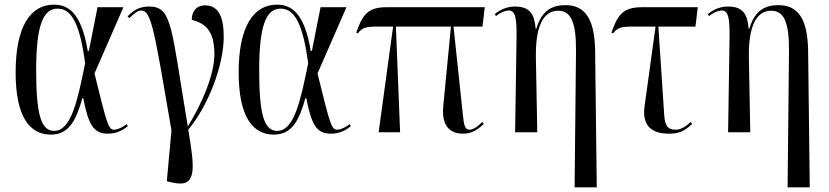

<svg xmlns="http://www.w3.org/2000/svg" viewBox="-20 -567 3553 823"><path d="M198 10C277 10 307 -54 333 -146H337C359 -31 382 6 442 6C483 6 509 -11 528 -26L523 -35C511 -25 486 -11 469 -11C444 -11 438 -38 385 -252L509 -536H398L361 -349H356C329 -512 273 -547 211 -547C109 -547 47 -451 47 -257C47 -65 108 10 198 10ZM212 -6C156 -6 135 -76 135 -266C135 -456 164 -530 227 -530C289 -530 323 -459 345 -296C312 -134 285 -6 212 -6Z M717 215C825 241 816 161 787 -11C875 -117 939 -289 939 -409C939 -496 916 -544 859 -544C824 -544 802 -521 802 -482C861 -467 899 -434 899 -335C899 -244 843 -118 785 -25C713 -453 719 -539 619 -539C582 -539 554 -526 527 -497L534 -489C558 -512 572 -522 586 -522C629 -522 642 -434 715 -8L695 210Z M1154 10C1233 10 1263 -54 1289 -146H1293C1315 -31 1338 6 1398 6C1439 6 1465 -11 1484 -26L1479 -35C1467 -25 1442 -11 1425 -11C1400 -11 1394 -38 1341 -252L1465 -536H1354L1317 -349H1312C1285 -512 1229 -547 1167 -547C1065 -547 1003 -451 1003 -257C1003 -65 1064 10 1154 10ZM1168 -6C1112 -6 1091 -76 1091 -266C1091 -456 1120 -530 1183 -530C1245 -530 1279 -459 1301 -296C1268 -134 1241 -6 1168 -6Z M1603 0H1695L1677 -453H1913L1880 -112C1871 -24 1913 6 1964 6C1994 6 2018 -2 2054 -36L2047 -44C2020 -17 2003 -11 1993 -11C1974 -11 1969 -25 1964 -76L1924 -453H2048L2058 -536H1635C1554 -536 1532 -499 1507 -427L1514 -424C1534 -450 1549 -453 1604 -453H1665Z M2443 236H2538L2531 -349C2529 -486 2488 -545 2404 -545C2346 -545 2302 -522 2279 -444H2276C2271 -502 2255 -539 2188 -539C2158 -539 2131 -530 2101 -507L2106 -498C2127 -515 2148 -522 2160 -522C2189 -522 2196 -492 2194 -393L2188 0H2283L2277 -321C2275 -451 2307 -521 2373 -521C2429 -521 2450 -468 2449 -347Z M2847 6C2887 6 2911 -2 2947 -36L2940 -44C2925 -29 2901 -11 2876 -11C2839 -11 2830 -32 2827 -76L2802 -453H2961L2971 -536H2729C2648 -536 2626 -499 2601 -427L2608 -424C2628 -450 2643 -453 2698 -453H2790L2743 -112C2731 -25 2776 6 2847 6Z M3356 236H3451L3444 -349C3442 -486 3401 -545 3317 -545C3259 -545 3215 -522 3192 -444H3189C3184 -502 3168 -539 3101 -539C3071 -539 3044 -530 3014 -507L3019 -498C3040 -515 3061 -522 3073 -522C3102 -522 3109 -492 3107 -393L3101 0H3196L3190 -321C3188 -451 3220 -521 3286 -521C3342 -521 3363 -468 3362 -347Z"/></svg>

Font: Noto Serif Display ExtraCondensed
Style: Regular
Weight: 400
Width: 2
Designer: Monotype Design Team
Foundry: Monotype Imaging Inc.
Version: Version 2.009